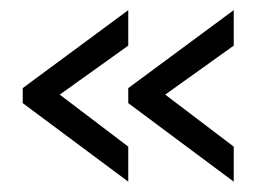

<svg xmlns="http://www.w3.org/2000/svg" viewBox="-20 -470 499 375"><path d="M24.4 -268.6V-297.9L230.5 -450.2V-380.9L96.7 -285.2L230.5 -183.6V-115.2ZM230.5 -268.6V-297.9L436.5 -450.2V-380.9L302.7 -285.2L436.5 -183.6V-115.2Z"/></svg>

Font: Post No Bills Colombo
Style: Medium
Weight: 600
Designer: Kosala Senevirathne, Siva Puranthara, Lasantha Premarathna, Tharique Azeez
Foundry: Mooniak
Version: Version 1.220 ; ttfautohint (v1.5)